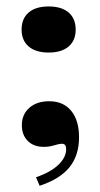

<svg xmlns="http://www.w3.org/2000/svg" viewBox="-20 -450 314 601"><path d="M104 131.5 92.7 104.8Q137.9 89.5 162.5 66.1Q187.1 42.7 187.1 16.9Q187.1 0 174.2 0Q165.3 0 150 4.8Q134.7 9.7 116.9 9.7Q85.5 9.7 66.9 -8.9Q48.4 -27.4 48.4 -58.1Q48.4 -91.9 71.8 -112.5Q95.2 -133.1 133.9 -133.1Q178.2 -133.1 202.8 -103.2Q227.4 -73.4 227.4 -20.2Q227.4 36.3 197.6 73.4Q167.7 110.5 104 131.5ZM132.3 -285.5Q91.9 -285.5 69.8 -304.4Q47.6 -323.4 47.6 -357.3Q47.6 -391.9 69.8 -410.9Q91.9 -429.8 132.3 -429.8Q172.6 -429.8 194.8 -410.9Q216.9 -391.9 216.9 -357.3Q216.9 -323.4 194.8 -304.4Q172.6 -285.5 132.3 -285.5Z"/></svg>

Font: Playfair 9pt Black
Style: Regular
Weight: 900
Designer: Claus Eggers Sørensen
Foundry: Claus Eggers Sørensen
Version: Version 2.203